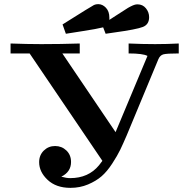

<svg xmlns="http://www.w3.org/2000/svg" viewBox="-20 -896 909 927"><path d="M31 -638V-686Q112 -683 177 -683H183Q275 -683 365 -686V-638H281L538 -258L692 -626Q670 -638 601 -638V-686Q666 -683 729 -683Q786 -683 843 -686V-638Q784 -638 768.5 -633.5Q753 -629 745 -611L592 -243Q574 -201 560.5 -173Q547 -145 522 -106.5Q497 -68 470.5 -45Q444 -22 405 -5.5Q366 11 320 11Q251 11 210 -27.5Q169 -66 169 -113Q169 -147 191.5 -169Q214 -191 246 -191Q278 -191 300.5 -169.5Q323 -148 323 -114Q323 -66 276 -43Q300 -36 319 -36Q407 -36 458 -98Q464 -105 474 -119V-120L123 -638ZM282 -778Q425 -868 434 -872Q443 -876 454 -876Q475 -876 491.5 -858.5Q508 -841 508 -811V-800Q522 -809 538 -819.5Q554 -830 563 -835.5Q572 -841 582.5 -848Q593 -855 598 -858Q603 -861 610 -864.5Q617 -868 620.5 -869.5Q624 -871 628.5 -872.5Q633 -874 636.5 -874.5Q640 -875 644 -875Q669 -875 684.5 -856Q700 -837 700 -813Q700 -778 670 -766Q640 -754 531 -739Q504 -735 490 -733L478 -764Q446 -756 380.5 -746Q315 -736 298 -733Z"/></svg>

Font: CMU Serif
Style: Bold
Weight: 700
Version: Version 0.7.0